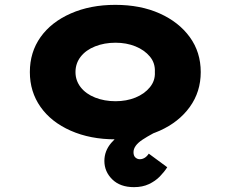

<svg xmlns="http://www.w3.org/2000/svg" viewBox="-20 -564 937 791"><path d="M532 207Q475 207 442.5 175Q410 143 410 99Q410 58 438 25Q466 -8 518 -38.5Q570 -69 638 -99L661 -39Q604 -13 567 11.5Q530 36 530 63Q530 78 538 85Q546 92 556 92Q566 92 575.5 86.5Q585 81 593 69L669 125Q657 144 638.5 163Q620 182 593.5 194.5Q567 207 532 207ZM455 10Q352 10 271.5 -25.5Q191 -61 147 -123.5Q103 -186 103 -267Q103 -349 147 -411Q191 -473 271.5 -508.5Q352 -544 455 -544Q559 -544 638 -508.5Q717 -473 762 -411Q807 -349 807 -267Q807 -186 762 -123.5Q717 -61 638 -25.5Q559 10 455 10ZM456 -147Q501 -147 538 -162Q575 -177 597.5 -204.5Q620 -232 618 -267Q620 -304 597.5 -331Q575 -358 538 -373Q501 -388 456 -388Q410 -388 372 -373Q334 -358 312.5 -330.5Q291 -303 291 -267Q291 -232 312.5 -204.5Q334 -177 372 -162Q410 -147 456 -147Z"/></svg>

Font: Lexend Peta ExtraBold
Style: Regular
Weight: 800
Version: Version 1.007